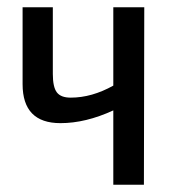

<svg xmlns="http://www.w3.org/2000/svg" viewBox="-20 -507 476 527"><path d="M376 -487 375 0H291V-204Q215 -169 146 -169Q42 -169 42 -276V-487H125V-304Q125 -268 136 -253.5Q147 -239 174 -239Q232 -239 291 -272V-487Z"/></svg>

Font: exo2condensed_r
Style: Regular
Weight: 400
Width: 3
Designer: Natanael Gama
Version: Version 1.001;PS 001.001;hotconv 1.0.70;makeotf.lib2.5.58329